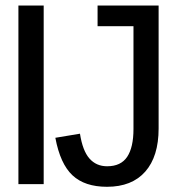

<svg xmlns="http://www.w3.org/2000/svg" viewBox="-20 -679 640 708"><path d="M47.9 -658.7H141.1V0H47.9ZM375 -65.9Q425.8 -65.9 449 -100.8Q472.2 -135.7 472.2 -203.1V-582.5H339.8V-658.7H564.9V-205.1Q564.9 -102.1 515.6 -46.1Q466.3 9.8 374.5 9.8Q292.5 9.8 247.3 -32.5Q202.1 -74.7 184.1 -170.9L274.9 -186Q284.7 -123 309.8 -94.5Q335 -65.9 375 -65.9Z"/></svg>

Font: Liberation Mono
Style: Regular
Weight: 400
Monospace: yes
Designer: Steve Matteson
Foundry: Ascender Corporation
Version: Version 2.1.5